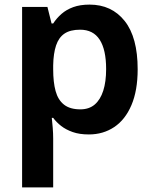

<svg xmlns="http://www.w3.org/2000/svg" viewBox="-20 -574 668 834"><path d="M369 -554Q465 -554 521.5 -483Q578 -412 578 -273Q578 -181 551 -117.5Q524 -54 476 -22Q428 10 366 10Q325 10 295.5 -0.5Q266 -11 245.5 -27Q225 -43 211 -62H205Q207 -44 209 -19.5Q211 5 211 28V240H76V-544H186L204 -472H211Q226 -495 247 -513.5Q268 -532 298 -543Q328 -554 369 -554ZM328 -445Q285 -445 260 -428Q235 -411 223.5 -376.5Q212 -342 211 -290V-273Q211 -217 221.5 -178.5Q232 -140 258 -119.5Q284 -99 329 -99Q367 -99 391.5 -120Q416 -141 428.5 -180Q441 -219 441 -274Q441 -358 413 -401.5Q385 -445 328 -445Z"/></svg>

Font: Noto Sans Oriya SemiBold
Style: Regular
Weight: 600
Version: Version 2.003